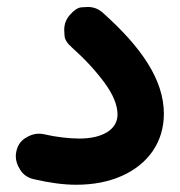

<svg xmlns="http://www.w3.org/2000/svg" viewBox="-20 -461 506 540"><path d="M25.9 -34.7C24.9 -30.3 24.4 -25.4 24.4 -21C24.4 -8.8 28.8 3.9 37.1 17.1C45.4 30.3 58.1 39.1 75.2 43C118.7 53.2 158.7 58.6 194.3 58.6C242.7 58.6 285.6 50.3 322.8 33.7C397 0.5 440.9 -61.5 440.9 -141.1C440.9 -236.3 377.9 -328.1 269 -425.3C256.8 -436 243.2 -441.4 227.1 -441.4C225.1 -441.4 219.2 -440.9 209.5 -440.4C199.2 -439.9 188.5 -432.6 176.8 -419.4C166 -407.2 160.6 -393.1 160.6 -377C160.6 -375.5 161.1 -369.6 161.6 -359.9C162.1 -350.1 168.9 -339.4 182.1 -327.6C218.3 -295.4 248.5 -262.7 273.4 -229C298.3 -195.3 310.5 -165.5 310.5 -138.7C310.5 -97.2 269 -71.3 203.1 -71.3C175.3 -71.3 136.2 -75.7 103.5 -83.5C98.6 -84.5 93.8 -85 88.9 -85C76.7 -85 64.5 -81.1 51.3 -72.8C38.1 -64.5 29.3 -51.8 25.9 -34.7Z"/></svg>

Font: Mikhak
Style: Bold
Weight: 700
Designer: Amin Abedi
Version: Version 3.2